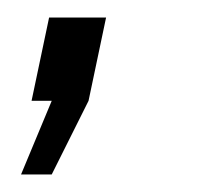

<svg xmlns="http://www.w3.org/2000/svg" viewBox="-20 -118 248 219"><path d="M4 81 39 -3H16L36 -98H101L81 -3L39 81Z"/></svg>

Font: Raleway
Style: Italic
Weight: 400
Italic angle: -12°
Designer: Matt McInerney, Pablo Impallari, Rodrigo Fuenzalida
Foundry: Matt McInerney, Pablo Impallari, Rodrigo Fuenzalida
Version: Version 4.026